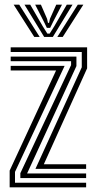

<svg xmlns="http://www.w3.org/2000/svg" viewBox="-20 -803 411 823"><path d="M132 -79.3 330.5 -514.6V-580.2H25.8V-600H353.4V-510.1L167.9 -99H349.2V-79.3ZM21.4 0V-71.8L220.4 -501H25.8V-520.7H257L44.3 -66.2V-19.8H349.2V0ZM67.2 -39.6V-60.6L284.7 -524V-540.6H25.8V-560.4H307.6V-519.8L96.1 -59.4H349.2V-39.6ZM38.6 -782.9H62.5L150.1 -644.7H126.9ZM85 -782.9H109.6L162.6 -691.4L183 -659H192.9L213.2 -691.3L266.2 -782.9H290.8L206.5 -644.7H169.3ZM130.8 -782.9H155.4L181.8 -722.4L185.6 -705.1H190.3L194.1 -722.4L221.1 -782.9H245.7L207.8 -709.9L195 -683.5H180.9L168.2 -709.9ZM313.3 -782.9H337.2L248.9 -644.7H225.7Z"/></svg>

Font: Big Shoulders Inline Text Thin
Style: Regular
Weight: 100
Designer: Patric King
Foundry: XO Type Co
Version: Version 2.002